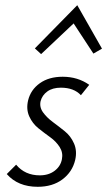

<svg xmlns="http://www.w3.org/2000/svg" viewBox="-20 -713 412 738"><path d="M277 -693 372 -526 339 -507 263 -623 138 -505 114 -527ZM125 5Q49 5 6 -44L42 -80Q76 -39 133 -39Q167 -39 190 -56.5Q213 -74 218 -101Q223 -126 209.5 -147.5Q196 -169 173 -185.5Q150 -202 127.5 -220Q105 -238 92.5 -265.5Q80 -293 88 -327Q98 -368 133 -393Q168 -418 221 -418Q279 -418 323 -387L291 -347Q264 -376 214 -376Q182 -376 162 -361.5Q142 -347 136 -324Q131 -301 145.5 -281Q160 -261 183 -244Q206 -227 229 -208.5Q252 -190 264.5 -161.5Q277 -133 269 -98Q258 -52 220 -23.5Q182 5 125 5Z"/></svg>

Font: EauTestInfant Semilight
Style: Italic
Weight: 300
Italic angle: -12°
Designer: Christian Thalmann (Catharsis Fonts)
Version: Version 0.001;PS 000.001;hotconv 1.0.88;makeotf.lib2.5.64775